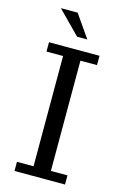

<svg xmlns="http://www.w3.org/2000/svg" viewBox="-128 -904 617 961"><g transform="rotate(15 180.5 -423.5)"><path d="M225.6 -47.4H311.5V0H49.8V-47.4H135.7V-618.7H49.8V-667H311.5V-618.7H225.6ZM149.9 -847.2 231.4 -730H178.7L63 -847.2Z"/></g></svg>

Font: KhunPaOh
Style: Regular
Weight: 400
Designer: Khon Soe Zaw Thu
Version: Version 1.00 July 11, 2016, initial release